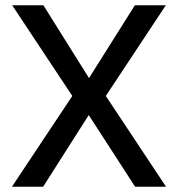

<svg xmlns="http://www.w3.org/2000/svg" viewBox="-20 -710 677 730"><path d="M25.4 0 254.9 -345.2 26.4 -689.9H145L318.4 -413.1L492.7 -689.9H610.4L382.3 -345.2L611.3 0H493.7L317.4 -272.5L144 0Z"/></svg>

Font: HK Grotesk Medium
Style: Regular
Weight: 500
Designer: Alfredo Marco Pradil and Stefan Peev
Foundry: Hanken Design Co.
Version: Version 1.045;PS 001.045;hotconv 1.0.88;makeotf.lib2.5.64775